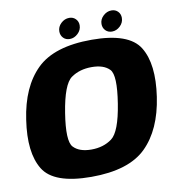

<svg xmlns="http://www.w3.org/2000/svg" viewBox="-88 -890 906 977"><g transform="rotate(-10 364.5 -402.0)"><path d="M306 6Q499.5 6 589.5 -82.5Q679.5 -171 704 -337.5Q728.5 -503.5 674.2 -592.2Q620 -681 427 -681Q233.5 -681 143.2 -592.5Q53 -504 29 -337.5Q4 -171.5 58.2 -82.8Q112.5 6 306 6ZM330 -131Q267.5 -131 237.5 -163.2Q207.5 -195.5 230 -337.5Q253 -482 296.8 -513Q340.5 -544 403 -544Q465.5 -544 495.5 -512.8Q525.5 -481.5 502.5 -337.5Q480 -195.5 436.2 -163.2Q392.5 -131 330 -131ZM319.5 -704Q342.5 -704 361.5 -722Q380.5 -740 380.5 -764.5Q380.5 -784 367.5 -797.2Q354.5 -810.5 334.5 -810.5Q310.5 -810.5 291.8 -792.8Q273 -775 273 -751Q273 -731 285.8 -717.5Q298.5 -704 319.5 -704ZM537.5 -704Q561 -704 579.8 -722Q598.5 -740 598.5 -764.5Q598.5 -784 585.8 -797.2Q573 -810.5 552.5 -810.5Q529 -810.5 510 -792.8Q491 -775 491 -751Q491 -731 504 -717.5Q517 -704 537.5 -704Z"/></g></svg>

Font: Anybody UltraCondensed Thin ExtraBold
Style: Italic
Weight: 800
Italic angle: -10°
Version: Version 1.111